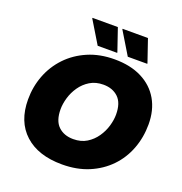

<svg xmlns="http://www.w3.org/2000/svg" viewBox="-162 -1072 1157 1223"><g transform="rotate(20 416.5 -460.0)"><path d="M48 -304Q48 -390 77.5 -467Q107 -544 163.5 -603.5Q220 -663 300 -697.5Q380 -732 480 -732Q588 -732 665 -693Q742 -654 783 -583Q824 -512 824 -416Q824 -328 794.5 -250Q765 -172 708.5 -113.5Q652 -55 572.5 -21.5Q493 12 392 12Q230 12 139 -71Q48 -154 48 -304ZM264 -316Q264 -238 302.5 -201Q341 -164 404 -164Q457 -164 495 -187.5Q533 -211 558.5 -248Q584 -285 596 -326.5Q608 -368 608 -404Q608 -482 569.5 -519Q531 -556 468 -556Q416 -556 377.5 -532.5Q339 -509 313.5 -472Q288 -435 276 -393.5Q264 -352 264 -316ZM348 -776 256 -928V-932H428L480 -780V-776ZM552 -776 460 -928V-932H632L684 -780V-776Z"/></g></svg>

Font: Kufam Black
Style: Italic
Weight: 900
Italic angle: -11°
Designer: Artur Schmal
Foundry: Original Type
Version: Version 1.301; ttfautohint (v1.8.3)